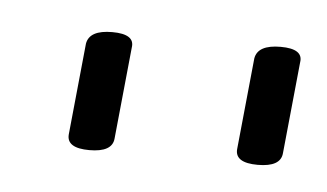

<svg xmlns="http://www.w3.org/2000/svg" viewBox="-26 -731 284 167"><g transform="rotate(5 116.0 -647.0)"><path d="M203 -595Q183 -595 184 -607L192 -687Q194 -699 214 -699Q234 -699 232 -687L224 -607Q223 -595 203 -595ZM56 -595Q36 -595 37 -607L45 -687Q47 -699 67 -699Q87 -699 85 -687L77 -607Q76 -595 56 -595Z"/></g></svg>

Font: Asap Condensed Condensed Thin
Style: Italic
Weight: 100
Width: 3
Italic angle: -6°
Designer: Pablo Cosgaya
Foundry: Omnibus-Type
Version: Version 3.001; ttfautohint (v1.8.4.7-5d5b)